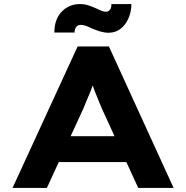

<svg xmlns="http://www.w3.org/2000/svg" viewBox="-20 -930 921 950"><path d="M42 0 364 -700H519L839 0H664L484 -393Q475 -415 466 -436.5Q457 -458 449 -478.5Q441 -499 434 -520Q427 -541 421 -561L457 -562Q450 -540 443 -519Q436 -498 427.5 -477Q419 -456 410 -435.5Q401 -415 392 -392L212 0ZM192 -128 247 -256H631L665 -128ZM517 -768Q497 -768 477 -774Q457 -780 433 -790Q415 -799 402.5 -803Q390 -807 380 -807Q366 -807 357.5 -797Q349 -787 349 -769H249Q249 -835 285.5 -872.5Q322 -910 377 -910Q395 -910 412.5 -905Q430 -900 457 -888Q473 -880 484 -876Q495 -872 504 -872Q517 -872 524.5 -882.5Q532 -893 531 -910H630Q630 -872 615.5 -839Q601 -806 576 -787Q551 -768 517 -768Z"/></svg>

Font: Lexend Mega
Style: Bold
Weight: 700
Version: Version 1.007